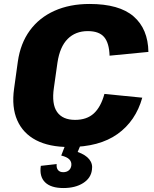

<svg xmlns="http://www.w3.org/2000/svg" viewBox="-20 -731 779 969"><path d="M329 11Q228 11 162 -23.5Q96 -58 67 -124Q38 -190 51 -283L70 -420Q83 -512 130.5 -577Q178 -642 255 -676.5Q332 -711 432 -711Q582 -711 654.5 -648Q727 -585 729 -469L533 -450Q531 -514 505.5 -544Q480 -574 423 -574Q361 -574 321.5 -534.5Q282 -495 270 -415L252 -288Q240 -206 268 -166Q296 -126 359 -126Q418 -126 453.5 -158.5Q489 -191 507 -257L698 -238Q665 -120 573 -54.5Q481 11 329 11ZM300 218Q237 218 207.5 189Q178 160 186 106L266 97Q264 117 273 127.5Q282 138 299 138Q316 138 327 129Q338 120 340 104Q342 86 330 73.5Q318 61 289 54L310 0H387L372 36Q412 50 430.5 73Q449 96 444 126Q439 168 399.5 193Q360 218 300 218Z"/></svg>

Font: Pathway Extreme 28pt ExtraBold
Style: Italic
Weight: 800
Italic angle: -8°
Designer: Eduardo Rodriguez Tunni
Foundry: Eduardo Rodriguez Tunni
Version: Version 1.001;gftools[0.9.26]